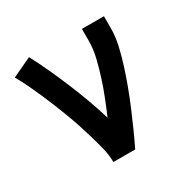

<svg xmlns="http://www.w3.org/2000/svg" viewBox="-126 -645 752 762"><g transform="rotate(-30 250.0 -264.0)"><path d="M183 0Q183 -32 175 -64Q167 -96 158 -127Q149 -158 139 -188.5Q129 -219 117.5 -249.5Q106 -280 94 -310Q82 -340 69 -369.5Q56 -399 42 -428.5Q28 -458 12 -486L101 -528Q124 -485 144.5 -440Q165 -395 184 -349.5Q203 -304 220 -257.5Q237 -211 251 -164Q267 -201 281.5 -238Q296 -275 308 -312.5Q320 -350 329.5 -389Q339 -428 339 -468V-520H440V-468Q440 -427 430.5 -386Q421 -345 408.5 -306Q396 -267 381.5 -228Q367 -189 351 -151Q335 -113 318 -75Q301 -37 283 0Z"/></g></svg>

Font: Iosevka Custom Semibold
Style: Regular
Weight: 600
Designer: Belleve Invis
Foundry: Belleve Invis
Version: Version 27.0.2; ttfautohint (v1.8.4)